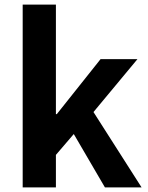

<svg xmlns="http://www.w3.org/2000/svg" viewBox="-20 -818 644 838"><path d="M79 -399V0H224V-142L302 -233L438 0H598L388 -329L580 -560H499H419L228 -320H224V-798H79Z"/></svg>

Font: GenSekiGothic2 TW B
Style: Regular
Weight: 700
Version: Version 2.100;PS 2.1;hotconv 16.6.51;makeotf.lib2.5.65220 DE